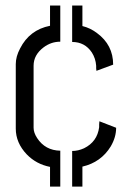

<svg xmlns="http://www.w3.org/2000/svg" viewBox="-20 -607 460 695"><path d="M241.2 -586.9V-455.1Q287.1 -455.1 312.5 -417Q326.2 -395.5 328.1 -369.1Q328.1 -367.2 328.1 -359.4Q329.1 -352.5 329.1 -350.6L389.6 -373Q389.6 -444.3 331.1 -487.3Q306.6 -505.9 278.3 -512.7V-586.9ZM161.1 -586.9V-513.7Q86.9 -499 52.7 -431.6Q37.1 -402.3 37.1 -375V-141.6Q37.1 -89.8 77.1 -47.9Q111.3 -12.7 161.1 -2.9V68.4H198.2V-61.5Q143.6 -62.5 114.3 -107.4Q101.6 -127 101.6 -144.5V-369.1Q101.6 -408.2 137.7 -435.5Q165 -456.1 198.2 -456.1V-586.9ZM241.2 68.4H278.3V-3.9Q345.7 -19.5 380.9 -77.1Q400.4 -110.4 400.4 -144.5L339.8 -168Q339.8 -165 338.9 -156.2Q338.9 -148.4 338.9 -146.5Q332 -93.8 284.2 -70.3Q262.7 -60.5 241.2 -60.5Z"/></svg>

Font: Post No Bills Colombo Medium
Style: Regular
Weight: 500
Designer: Kosala Senevirathne, Siva Puranthara, Lasantha Premarathna, Tharique Azeez
Foundry: Mooniak
Version: Version 1.220 ; ttfautohint (v1.6)